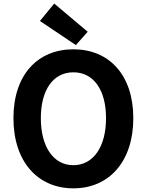

<svg xmlns="http://www.w3.org/2000/svg" viewBox="-20 -1026 810 1060"><path d="M385.1 13.8C581.3 13.8 716 -132.9 716 -373.6C716 -613.5 581.3 -753.8 385.1 -753.8C188.9 -753.8 54.2 -614.3 54.2 -373.6C54.2 -132.9 188.9 13.8 385.1 13.8ZM385.1 -114C275 -114 205.5 -215.5 205.5 -373.6C205.5 -531.7 275 -626.8 385.1 -626.8C495.2 -626.8 565.4 -531.7 565.4 -373.6C565.4 -215.5 495.2 -114 385.1 -114ZM398.9 -777.1 464.1 -850.7 279.3 -1006.3 200.4 -910.2Z"/></svg>

Font: Source Han Sans JP VF
Style: Regular
Weight: 250
Designer: Ryoko NISHIZUKA 西塚涼子 (kana, bopomofo & ideographs); Paul D. Hunt (Latin, Greek & Cyrillic); Sandoll Communications 산돌커뮤니
Foundry: Adobe
Version: Version 2.004;hotconv 1.0.118;makeotfexe 2.5.65603